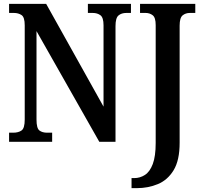

<svg xmlns="http://www.w3.org/2000/svg" viewBox="-20 -734 1032 994"><path d="M661 240V188H675Q705 188 730.5 171.5Q756 155 771 115Q786 75 786 6V-604Q786 -643 770.5 -655Q755 -667 734 -667H705V-714H991V-667H963Q941 -667 925.5 -654.5Q910 -642 910 -601V5Q910 96 879 147Q848 198 797.5 219Q747 240 689 240ZM27 0V-47H48Q75 -47 91.5 -58.5Q108 -70 108 -115V-603Q108 -645 91.5 -656Q75 -667 52 -667H27V-714H219L516 -182V-603Q516 -643 500 -655Q484 -667 460 -667H435V-714H658V-667H634Q609 -667 593.5 -654Q578 -641 578 -599V0H494L169 -573V-115Q169 -70 184 -58.5Q199 -47 224 -47H250V0Z"/></svg>

Font: Noto Serif Condensed SemiBold
Style: Regular
Weight: 600
Width: 3
Designer: Monotype Design Team
Foundry: Monotype Imaging Inc.
Version: Version 2.013